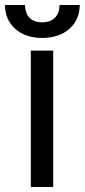

<svg xmlns="http://www.w3.org/2000/svg" viewBox="-48 -748 339 768"><path d="M75.3 0H164.8V-545.5H75.3ZM-28.1 -728C-28.1 -650.6 29.8 -596.2 120.7 -596.2C213.1 -596.2 270.6 -650.6 271 -728H190.3C190.3 -691.4 170.5 -658.7 120.7 -658.7C70.7 -658.7 52.2 -691.4 52.2 -728Z"/></svg>

Font: Margiela Sans Text
Style: Regular
Weight: 400
Designer: Stefan Endress, Andreas Faust
Version: Version 1.100;FEAKit 1.0